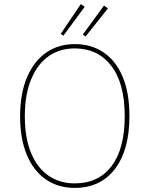

<svg xmlns="http://www.w3.org/2000/svg" viewBox="-20 -906 729 936"><path d="M611 -340Q611 -175 540.5 -82.5Q470 10 344 10Q264 10 204 -31Q144 -72 111 -150.5Q78 -229 78 -339Q78 -449 111.5 -528.5Q145 -608 205 -649.5Q265 -691 344 -691Q425 -691 485 -650.5Q545 -610 578 -531.5Q611 -453 611 -340ZM101 -339Q101 -235 131 -161.5Q161 -88 216 -50Q271 -12 344 -12Q460 -12 524 -96.5Q588 -181 588 -340Q588 -500 522.5 -585Q457 -670 344 -670Q271 -670 216.5 -631.5Q162 -593 131.5 -518.5Q101 -444 101 -339ZM393 -873 289 -732 276 -741 374 -886ZM506 -865 397 -728 384 -738 487 -879Z"/></svg>

Font: Fira Sans Thin
Style: Regular
Weight: 100
Designer: bBox Type GmbH & Carrois Corporate GbR & Edenspiekermann AG
Foundry: bBox Type GmbH & Carrois Corporate GbR & Edenspiekermann AG
Version: Version 4.301